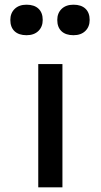

<svg xmlns="http://www.w3.org/2000/svg" viewBox="-20 -798 429 818"><path d="M143 0V-525H246V0ZM293 -648Q260 -648 242 -665Q224 -682 224 -713Q224 -742 242.5 -760Q261 -778 293 -778Q326 -778 344 -761Q362 -744 362 -713Q362 -684 343.5 -666Q325 -648 293 -648ZM93 -648Q60 -648 42 -665Q24 -682 24 -713Q24 -742 42.5 -760Q61 -778 93 -778Q126 -778 144 -761Q162 -744 162 -713Q162 -684 143.5 -666Q125 -648 93 -648Z"/></svg>

Font: Lexend Giga
Style: Regular
Weight: 400
Designer: Bonnie Shaver-Troup, Thomas Jockin
Foundry: Lexend
Version: Version 1.007